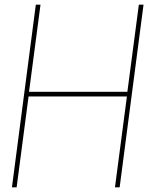

<svg xmlns="http://www.w3.org/2000/svg" viewBox="-20 -800 660 820"><path d="M491 0H471L522 -388H102L51 0H31L133 -780H153L104 -408H524L573 -780H593Z"/></svg>

Font: Tanohe Sans Thin
Style: Italic
Weight: 100
Designer: Village Type and Design LLC & Cristiano Sobral
Foundry: Cooper Hewitt Smithsonian Design Museum
Version: Version 1.00;September 29, 2021;FontCreator 13.0.0.2655 64-b